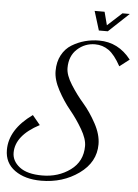

<svg xmlns="http://www.w3.org/2000/svg" viewBox="-97 -887 676 941"><g transform="rotate(5 241.5 -417.0)"><path d="M522 -620 474 -583Q444 -638 414 -659Q384 -680 347 -680Q297 -680 259.5 -646Q222 -612 222 -553Q222 -518 251 -472Q280 -426 314 -387Q348 -348 377 -294.5Q406 -241 406 -193Q406 -105 326.5 -48Q247 9 141 9Q61 9 11 -27Q-39 -63 -39 -127Q-39 -228 73 -308L111 -262Q-5 -201 -5 -116Q-5 -75 32.5 -46Q70 -17 144 -17Q223 -17 282 -60Q341 -103 341 -179Q341 -214 313.5 -261Q286 -308 253 -348Q220 -388 192.5 -439Q165 -490 165 -533Q165 -578 183 -611.5Q201 -645 231.5 -663.5Q262 -682 295.5 -691Q329 -700 365 -700Q460 -700 522 -620ZM330 -843H379L396 -778L467 -843H503L403 -749H359Z"/></g></svg>

Font: Dynalight
Style: Regular
Weight: 400
Designer: Astigmatic (AOETI)
Foundry: Astigmatic (AOETI)
Version: Version 1.000